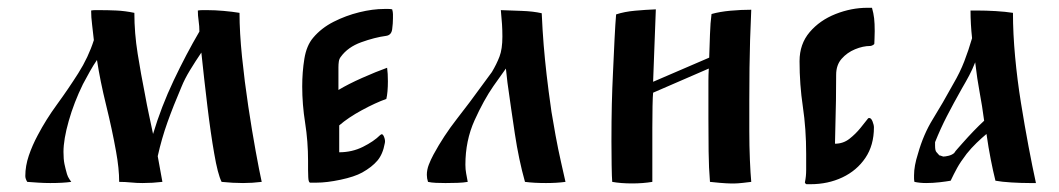

<svg xmlns="http://www.w3.org/2000/svg" viewBox="-20 -467 2720 493"><path d="M595 -434Q595 -384 601.5 -320.5Q608 -257 617.5 -194Q627 -131 636.5 -79Q646 -27 652 0Q628 3 604 3Q578 3 549 0Q539 -20 530 -73Q521 -124 512.5 -194.5Q504 -265 497 -332Q482 -310 468 -287Q454 -264 446 -244Q425 -195 410 -153Q395 -111 385 -66Q391 -32 397 0Q372 3 346 3Q331 3 316 1.5Q301 0 286 0Q286 -17 284 -36.5Q282 -56 278 -78Q268 -134 252.5 -197Q237 -260 229 -313Q220 -300 211 -284Q202 -268 193 -251Q170 -204 156.5 -156.5Q143 -109 143 -77Q143 -58 145.5 -46Q148 -34 152 -20Q154 -13 158.5 -6.5Q163 0 163 0Q142 3 109 3Q94 3 78.5 2Q63 1 50 0Q45 -8 45 -15Q45 -41 54 -67.5Q63 -94 77 -120Q98 -160 126.5 -199Q155 -238 181 -279Q207 -320 221 -364Q219 -384 216.5 -403.5Q214 -423 214 -440Q219 -441 224.5 -441Q230 -441 234 -441Q257 -441 279 -440Q301 -439 325 -434Q325 -382 333.5 -329Q342 -276 352 -226Q357 -198 362.5 -172.5Q368 -147 373 -123Q394 -193 426 -260.5Q458 -328 492 -386Q492 -400 490 -413.5Q488 -427 488 -440Q494 -441 500 -441Q506 -441 512 -441Q532 -441 554.5 -439Q577 -437 595 -434Z M771 -54Q771 -104 763.5 -151.5Q756 -199 756 -245Q756 -282 761.5 -316Q767 -350 784 -370Q805 -395 836.5 -411Q868 -427 902.5 -435.5Q937 -444 967 -444Q972 -444 977.5 -444Q983 -444 987 -443Q989 -436 989 -430.5Q989 -425 989 -420Q989 -407 987 -392Q985 -377 972 -375Q942 -371 907.5 -358.5Q873 -346 855 -321Q851 -316 850 -309Q849 -302 849 -294V-236Q874 -251 910 -267Q946 -283 974 -293Q975 -286 975.5 -277Q976 -268 976 -258Q976 -245 975 -233Q974 -221 972 -213Q944 -203 909 -184Q874 -165 851 -145V-76Q884 -76 912 -90Q940 -104 956 -120Q962 -126 966 -116Q970 -106 968 -99Q963 -71 949 -54.5Q935 -38 910 -24Q890 -13 854.5 -5.5Q819 2 793 2H776Q772 1 771.5 -12.5Q771 -26 771 -31Z M1270 -373Q1270 -390 1269 -405Q1268 -420 1266 -441Q1292 -440 1320.5 -439Q1349 -438 1371 -433Q1373 -388 1376 -351.5Q1379 -315 1383.5 -275.5Q1388 -236 1396 -180Q1400 -155 1406.5 -119.5Q1413 -84 1420.5 -51Q1428 -18 1432 0Q1410 3 1382 3Q1351 3 1328 0Q1312 -57 1302 -123.5Q1292 -190 1283 -255Q1282 -264 1281 -273Q1280 -282 1279 -291L1247 -246Q1222 -210 1198.5 -158Q1175 -106 1175 -44Q1175 -32 1177 -21.5Q1179 -11 1181 0Q1170 2 1154.5 2.5Q1139 3 1125 3H1123Q1111 3 1099.5 2.5Q1088 2 1079 0Q1076 -9 1076 -18Q1076 -31 1081 -44Q1086 -57 1093 -70Q1119 -118 1153 -161.5Q1187 -205 1218 -248L1243 -282Q1255 -302 1262.5 -321.5Q1270 -341 1270 -373Z M1655 0Q1631 4 1603 4Q1589 4 1576 3Q1563 2 1552 0Q1551 -11 1550.5 -43Q1550 -75 1550 -104Q1550 -158 1551 -199.5Q1552 -241 1554 -281Q1556 -321 1558 -367Q1559 -387 1560 -403Q1561 -419 1562 -430Q1583 -437 1610.5 -439.5Q1638 -442 1664 -443Q1662 -400 1660.5 -351Q1659 -302 1657 -257L1801 -319Q1802 -348 1803 -378.5Q1804 -409 1807 -431Q1828 -437 1855.5 -439.5Q1883 -442 1909 -442Q1907 -399 1906 -364Q1905 -329 1904.5 -292.5Q1904 -256 1904 -210V-198Q1904 -169 1904 -130.5Q1904 -92 1905.5 -56.5Q1907 -21 1909 0Q1902 1 1888 2.5Q1874 4 1868 4H1854Q1847 4 1828.5 2.5Q1810 1 1803 0Q1800 -35 1799.5 -78.5Q1799 -122 1799 -163V-227Q1799 -244 1799 -259.5Q1799 -275 1800 -291L1657 -229Q1656 -220 1655.5 -194Q1655 -168 1655 -139Q1655 -110 1655 -91Z M2224 -140Q2224 -94 2202 -61.5Q2180 -29 2143 -11.5Q2106 6 2061 6H2051Q2050 6 2048 4Q2046 2 2047 0Q2050 -14 2050 -31V-72Q2050 -136 2041.5 -193Q2033 -250 2033 -310Q2033 -354 2059 -384.5Q2085 -415 2125.5 -431Q2166 -447 2207 -447H2219Q2223 -433 2224.5 -420Q2226 -407 2226 -387Q2226 -376 2225.5 -367.5Q2225 -359 2225 -355Q2225 -353 2221 -351Q2217 -349 2215 -349Q2196 -349 2175.5 -340.5Q2155 -332 2141 -316Q2127 -300 2127 -275Q2127 -245 2126.5 -209Q2126 -173 2125 -142.5Q2124 -112 2124 -98Q2145 -98 2161 -110.5Q2177 -123 2189.5 -138.5Q2202 -154 2209 -163Q2210 -164 2212 -164Q2217 -164 2220.5 -155Q2224 -146 2224 -140Z M2581 -434Q2581 -381 2586.5 -321.5Q2592 -262 2601.5 -203Q2611 -144 2621 -91Q2631 -38 2640 3H2624Q2602 3 2577 1.5Q2552 0 2536 -3Q2530 -27 2524 -57.5Q2518 -88 2513 -123Q2501 -113 2487.5 -100Q2474 -87 2462 -72Q2446 -51 2437.5 -35.5Q2429 -20 2421 -3Q2410 -1 2392.5 1Q2375 3 2358 3Q2342 3 2328 0Q2327 -5 2327 -9Q2327 -13 2327 -17Q2327 -41 2337 -72Q2351 -122 2375.5 -161.5Q2400 -201 2428 -252Q2445 -281 2456 -309.5Q2467 -338 2476 -369Q2474 -387 2473 -405Q2472 -423 2472 -440H2489Q2512 -440 2537 -438.5Q2562 -437 2581 -434ZM2507 -157Q2502 -195 2495.5 -229.5Q2489 -264 2484 -307Q2477 -289 2468.5 -273Q2460 -257 2450 -240Q2428 -201 2411.5 -169Q2395 -137 2381 -102V-93Q2381 -80 2384.5 -76.5Q2388 -73 2392 -68Q2394 -68 2397.5 -66.5Q2401 -65 2402 -65Q2407 -65 2415.5 -67Q2424 -69 2430 -74Q2433 -79 2439.5 -86Q2446 -93 2451 -99Q2466 -116 2480 -130.5Q2494 -145 2507 -157Z"/></svg>

Font: Ponomar
Style: Regular
Weight: 400
Version: Version 1.301; ttfautohint (v1.8.4.7-5d5b)